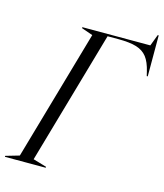

<svg xmlns="http://www.w3.org/2000/svg" viewBox="-167 -856 803 941"><g transform="rotate(15 234.0 -385.0)"><path d="M-53 0V-5L16 -25L206 -687L149 -707V-712H494L516 -770H521V-562H516L511 -583Q500 -630 480.5 -655Q461 -680 427 -690.5Q393 -701 333 -701H280L86 -25L154 -5V0Z"/></g></svg>

Font: Nyght Serif Light Italic
Style: Regular
Weight: 300
Italic angle: -16°
Designer: Maksym Kobuzan
Version: Version 0.410